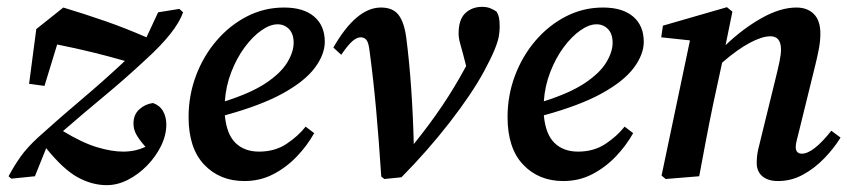

<svg xmlns="http://www.w3.org/2000/svg" viewBox="-20 -515 2476 561"><path d="M65 -270 86 -430 165 -493Q228 -474 287 -453.5Q346 -433 408 -406L442 -479L504 -489L515 -479Q495 -422 407 -342Q347 -286 285.5 -235Q224 -184 164 -132Q220 -98 263 -85Q306 -72 340 -72Q375 -72 405 -86Q385 -109 377.5 -123.5Q370 -138 370 -154Q370 -180 387 -195.5Q404 -211 427 -214Q447 -207 456.5 -190Q466 -173 466 -151Q466 -120 450.5 -88.5Q435 -57 409.5 -31Q384 -5 353.5 10.5Q323 26 292 26Q249 26 207 3Q165 -20 115 -82L82 0L13 7L5 0Q21 -30 40 -57Q59 -84 93 -115Q155 -171 219 -225Q283 -279 345 -337Q296 -351 249 -362.5Q202 -374 147 -385L110 -264Z M791 -444Q769 -444 743.5 -426Q718 -408 695 -377Q672 -346 656 -305Q640 -264 637 -219Q713 -243 756.5 -272Q800 -301 819 -332Q838 -363 838 -390Q838 -416 824.5 -430Q811 -444 791 -444ZM694 14Q622 14 576.5 -34Q531 -82 531 -173Q531 -236 552.5 -293.5Q574 -351 612.5 -396Q651 -441 701.5 -467Q752 -493 810 -493Q867 -493 898 -466.5Q929 -440 929 -393Q929 -356 900 -317Q871 -278 807 -242.5Q743 -207 637 -178Q642 -123 668 -97.5Q694 -72 737 -72Q783 -72 817 -94.5Q851 -117 873 -145L898 -126Q878 -90 847.5 -58Q817 -26 778.5 -6Q740 14 694 14Z M1094 1Q1087 -106 1079 -194.5Q1071 -283 1060 -365Q1057 -391 1050.5 -398.5Q1044 -406 1034 -406Q1023 -406 1010 -395Q997 -384 977 -355L954 -376Q1021 -493 1093 -493Q1128 -493 1144.5 -471.5Q1161 -450 1167 -405Q1176 -336 1181.5 -255.5Q1187 -175 1189 -94Q1235 -151 1271.5 -205Q1308 -259 1342 -322L1333 -357Q1329 -372 1324.5 -388Q1320 -404 1320 -417Q1320 -458 1339.5 -476.5Q1359 -495 1389 -495Q1403 -495 1413.5 -490.5Q1424 -486 1431 -481Q1436 -473 1438 -463.5Q1440 -454 1440 -436Q1440 -424 1437.5 -409Q1435 -394 1425 -369.5Q1415 -345 1394 -306Q1358 -240 1294 -157.5Q1230 -75 1153 3L1103 8Z M1723 -444Q1701 -444 1675.5 -426Q1650 -408 1627 -377Q1604 -346 1588 -305Q1572 -264 1569 -219Q1645 -243 1688.5 -272Q1732 -301 1751 -332Q1770 -363 1770 -390Q1770 -416 1756.5 -430Q1743 -444 1723 -444ZM1626 14Q1554 14 1508.5 -34Q1463 -82 1463 -173Q1463 -236 1484.5 -293.5Q1506 -351 1544.5 -396Q1583 -441 1633.5 -467Q1684 -493 1742 -493Q1799 -493 1830 -466.5Q1861 -440 1861 -393Q1861 -356 1832 -317Q1803 -278 1739 -242.5Q1675 -207 1569 -178Q1574 -123 1600 -97.5Q1626 -72 1669 -72Q1715 -72 1749 -94.5Q1783 -117 1805 -145L1830 -126Q1810 -90 1779.5 -58Q1749 -26 1710.5 -6Q1672 14 1626 14Z M2023 0 1925 8 1913 -2 1996 -397 1912 -406 1917 -440 2104 -494 2120 -481 2100 -383Q2150 -431 2205 -462Q2260 -493 2307 -493Q2339 -493 2358 -474Q2377 -455 2377 -417Q2377 -395 2372.5 -371.5Q2368 -348 2362 -324L2316 -137Q2312 -120 2308.5 -107Q2305 -94 2305 -86Q2305 -66 2323 -66Q2356 -66 2409 -133L2436 -113Q2417 -82 2388.5 -52.5Q2360 -23 2326 -4.5Q2292 14 2253 14Q2224 14 2207.5 0Q2191 -14 2191 -39Q2191 -59 2195.5 -79Q2200 -99 2207 -126L2247 -289Q2253 -313 2257.5 -334.5Q2262 -356 2262 -370Q2262 -409 2231 -409Q2207 -409 2171 -390Q2135 -371 2090 -332L2064 -212Q2053 -159 2043 -106.5Q2033 -54 2023 0Z"/></svg>

Font: Source Serif Pro SemiBold
Style: Italic
Weight: 600
Italic angle: -12°
Designer: Frank Grießhammer
Foundry: Adobe Systems Incorporated
Version: Version 3.001;hotconv 1.0.111;makeotfexe 2.5.65597